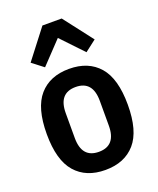

<svg xmlns="http://www.w3.org/2000/svg" viewBox="-147 -875 800 975"><g transform="rotate(-20 253.0 -387.5)"><path d="M253 12Q149 12 91.5 -54Q34 -120 34 -261Q34 -402 91.5 -468Q149 -534 253 -534Q357 -534 414.5 -468Q472 -402 472 -261Q472 -120 414.5 -54Q357 12 253 12ZM253 -86Q345 -86 345 -194V-328Q345 -436 253 -436Q161 -436 161 -328V-194Q161 -86 253 -86ZM306 -787 427 -630 366 -583 254 -701 142 -583 81 -630 202 -787Z"/></g></svg>

Font: IBM Plex Sans Cond SmBld
Style: Regular
Weight: 600
Width: 3
Designer: Mike Abbink, Paul van der Laan, Pieter van Rosmalen
Foundry: Bold Monday
Version: Version 1.3